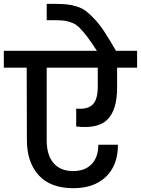

<svg xmlns="http://www.w3.org/2000/svg" viewBox="-44 -1007 740 1008"><path d="M341.8 -19Q220.7 -19 158.9 -87.2Q97.2 -155.3 97.2 -272L96.2 -651.9H-23.9V-740.2H464.8Q435.5 -785.6 414.3 -813.5Q393.1 -841.3 374.8 -859.9Q356.4 -878.4 336.2 -886.7Q315.9 -895 296.6 -897.9Q277.3 -900.9 246.1 -900.9H201.2V-986.8H244.1Q282.7 -986.3 307.4 -983.9Q332 -981.4 359.9 -972.7Q387.7 -963.9 408.4 -948Q429.2 -932.1 454.8 -904.3Q480.5 -876.5 506.1 -837.2Q531.7 -797.9 564.9 -740.2H675.8V-651.9H570.8V-546.9Q570.8 -431.2 521 -380.4Q471.2 -329.6 356 -342.8V-437Q415.5 -431.2 442.4 -458Q469.2 -484.9 469.2 -549.8V-651.9H201.2V-269Q201.2 -192.9 237.1 -150.9Q272.9 -108.9 339.8 -108.9Q402.3 -108.9 437.3 -145.5Q472.2 -182.1 472.2 -247.1H575.2Q575.2 -139.6 512.5 -79.3Q449.7 -19 341.8 -19Z"/></svg>

Font: SVN-Poppins Medium
Style: Regular
Weight: 500
Designer: Ninad Kale (Devanagari), Jonny Pinhorn (Latin)
Foundry: Indian Type Foundry
Version: Version 3.002 2017